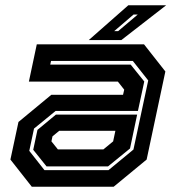

<svg xmlns="http://www.w3.org/2000/svg" viewBox="-20 -708 666 728"><path d="M100.5 0 19.5 -103 50 -245.5 174.5 -348.5H446.5L451 -368L427 -398.5H89.5L119.5 -540H526L607 -437L536 -103L411 0ZM156.5 -77 106 -140 122 -215.5 192 -273.5H500L473 -145L389.5 -77ZM148.5 -63H391.5L486 -141L542 -403L483.5 -477H173.5L170.5 -463H475.5L527 -399L503 -287.5H191L109 -220.5L91 -136ZM199.5 -141.5H372L409 -172L417.5 -212H204.5L179 -191L175 -172ZM316.5 -556 466.5 -688H610L440 -556ZM413 -590H428L502.5 -653H486.5Z"/></svg>

Font: Tourney Thin
Style: Italic
Weight: 100
Italic angle: -12°
Designer: Tyler Finck
Foundry: Etcetera Type Co
Version: Version 1.015